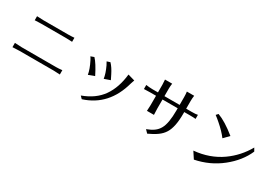

<svg xmlns="http://www.w3.org/2000/svg" viewBox="25 -1749 3951 2803"><g transform="rotate(30 2000.0 -348.0)"><path d="M90.8 -68.4V-140.6Q174.8 -134.8 208 -134.8H786.1Q832 -134.8 889.6 -141.6V-68.4Q824.2 -73.2 786.1 -73.2H208Q158.2 -73.2 90.8 -68.4ZM175.8 -571.3V-639.6Q241.2 -634.8 286.1 -634.8H698.2Q751 -634.8 805.7 -639.6V-571.3Q717.8 -575.2 698.2 -575.2H287.1Q280.3 -575.2 175.8 -571.3Z M1142.6 -521.5 1199.2 -542Q1262.7 -475.6 1347.7 -306.6L1246.1 -268.6Q1232.4 -354.5 1171.9 -473.6Q1155.3 -505.9 1142.6 -521.5ZM1307.6 43.9Q1519.5 -33.2 1626.5 -186.5Q1733.4 -339.8 1757.8 -569.3L1874 -536.1Q1868.2 -522.5 1862.8 -504.4Q1857.4 -486.3 1852.5 -472.7Q1734.4 -39.1 1346.7 84ZM1384.8 -576.2 1439.5 -593.8Q1492.2 -539.1 1539.1 -444.3Q1559.6 -403.3 1576.2 -369.1L1475.6 -334Q1464.8 -414.1 1413.1 -524.4Q1397.5 -556.6 1384.8 -576.2Z M2058.6 -499V-567.4Q2110.4 -559.6 2167 -558.6H2260.7V-688.5Q2260.7 -707 2255.9 -772.5H2377Q2370.1 -726.6 2370.1 -688.5V-558.6H2626V-689.5Q2626 -738.3 2620.1 -780.3H2743.2Q2736.3 -731.4 2736.3 -689.5V-558.6H2826.2Q2900.4 -558.6 2929.7 -566.4V-498Q2899.4 -502 2827.1 -502H2736.3V-471.7Q2736.3 -250 2669.9 -142.6Q2634.8 -85 2574.2 -41.5Q2513.7 2 2425.8 42L2377.9 -6.8Q2449.2 -33.2 2496.6 -67.4Q2543.9 -101.6 2572.3 -153.3Q2626 -249 2626 -465.8V-502H2370.1V-345.7Q2370.1 -296.9 2374 -245.1H2255.9Q2260.7 -310.5 2260.7 -345.7V-502H2167Q2103.5 -502 2058.6 -499Z M3132.8 -81.1Q3395.5 -104.5 3592.8 -244.1Q3771.5 -371.1 3880.9 -564.5L3910.2 -512.7Q3827.1 -320.3 3638.2 -169.9Q3449.2 -19.5 3205.1 29.3ZM3154.3 -695.3 3184.6 -728.5Q3316.4 -680.7 3495.1 -536.1L3410.2 -449.2Q3346.7 -534.2 3241.2 -625Q3194.3 -666 3154.3 -695.3Z"/></g></svg>

Font: GenEi LateMin v2
Style: Medium
Weight: 500
Designer: o_tamon (Modified)
Foundry: o_tamon / Adobe Systems Incorporated / FONT 910 / Philipp H. Poll
Version: Version 2.1;Original Version 1.004